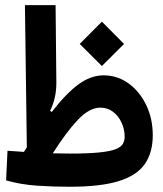

<svg xmlns="http://www.w3.org/2000/svg" viewBox="-20 -713 626 737"><path d="M247.1 3.9Q185.5 3.9 123 -0.2Q60.5 -4.4 3.4 -20.5L8.8 -134.3Q24.9 -133.3 40.5 -132.1Q56.2 -130.9 71.8 -129.9Q77.6 -138.7 83 -147.5L75.7 -693.4H193.4L196.3 -397.5Q196.8 -336.9 172.4 -287.6L178.7 -283.2Q233.9 -354.5 281.2 -389.2Q328.6 -423.8 377.4 -423.8Q431.2 -423.8 473.9 -392.6Q516.6 -361.3 541.5 -309.3Q566.4 -257.3 566.4 -193.8Q566.4 -127 535.6 -83Q504.9 -39.1 435.1 -17.6Q365.2 3.9 247.1 3.9ZM182.6 -124.5Q216.8 -123.5 248.5 -123.5Q317.4 -123.5 359.4 -127.7Q401.4 -131.8 422.6 -139.9Q443.8 -147.9 451.2 -160.2Q458.5 -172.4 458.5 -188.5Q458.5 -215.8 447 -241.5Q435.5 -267.1 414.6 -283.4Q393.6 -299.8 364.7 -299.8Q323.7 -299.8 279.5 -253.7Q235.4 -207.5 182.6 -124.5ZM371.1 -459.5 286.1 -544.4 371.1 -629.9 456.1 -544.4Z"/></svg>

Font: Cascadia Code SemiBold
Style: Regular
Weight: 600
Monospace: yes
Designer: Aaron Bell
Foundry: Saja Typeworks
Version: Version 2404.023; ttfautohint (v1.8.4)